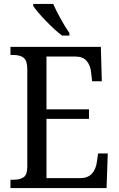

<svg xmlns="http://www.w3.org/2000/svg" viewBox="-20 -951 601 971"><path d="M33 -42H48Q83 -42 100.5 -55.5Q118 -69 118 -108V-601Q118 -644 100 -658.5Q82 -673 48 -673H33V-714H490L495 -540H446L441 -582Q438 -619 419 -642Q400 -665 362 -665H215V-398H430V-350H215V-50H384Q424 -50 444.5 -72.5Q465 -95 470 -132L476 -175H525L519 0H33ZM148 -921V-931H249Q263 -899 286.5 -856.5Q310 -814 331 -784V-771H294Q259 -797 212.5 -845Q166 -893 148 -921Z"/></svg>

Font: Noto Serif Narrow
Style: Regular
Weight: 400
Width: 4
Designer: Monotype Design Team
Foundry: Monotype Imaging Inc.
Version: Version 1.001